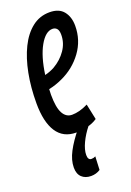

<svg xmlns="http://www.w3.org/2000/svg" viewBox="-148 -603 599 878"><g transform="rotate(-20 151.5 -164.5)"><path d="M245 -18Q223 -3 194.5 3.5Q166 10 141 10Q78 10 46.5 -38.5Q15 -87 15 -178Q15 -255 28 -322Q41 -389 66 -440Q91 -491 128 -520Q165 -549 213 -549Q259 -549 281 -521.5Q303 -494 303 -451Q303 -381 262.5 -325.5Q222 -270 158 -241Q126 -226 92 -219Q91 -206 91 -192Q91 -130 106.5 -101.5Q122 -73 151 -73Q168 -73 187.5 -78Q207 -83 229 -94ZM200 -473Q166 -473 137.5 -422.5Q109 -372 97 -286Q122 -292 144 -304Q182 -326 205.5 -360Q229 -394 229 -434Q229 -455 221 -464Q213 -473 200 -473ZM154 -4 204 0Q179 31 163.5 64Q148 97 148 122Q148 147 165 147Q176 147 185 142L182 207Q162 220 137 220Q109 220 92 204Q75 188 75 157Q75 121 96 81Q117 41 154 -4Z"/></g></svg>

Font: Georama Extra Condensed Medium
Style: Italic
Weight: 500
Width: 2
Italic angle: -9°
Designer: Jean-Baptiste Levee
Foundry: Production Type
Version: Version 1.000